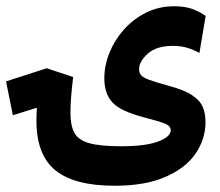

<svg xmlns="http://www.w3.org/2000/svg" viewBox="-104 -423 710 620"><path d="M266.1 176.8Q136.7 176.8 75.2 127.2Q13.7 77.6 13.7 -32.7Q13.7 -52.2 15.1 -75.2L-62.5 -50.8L-84.5 -160.2L46.9 -202.6L132.3 -174.3Q128.4 -142.6 126 -114Q123.5 -85.4 123.5 -58.1Q123.5 -17.1 136.5 6.3Q149.4 29.8 185.1 39.6Q220.7 49.3 287.6 49.3Q366.2 49.3 406.7 33.9Q447.3 18.6 447.3 -2.4Q447.3 -16.6 428 -24.2Q408.7 -31.7 359.4 -44.4Q285.2 -64 259 -92.3Q232.9 -120.6 232.9 -170.4Q232.9 -211.9 249.5 -252.9Q266.1 -293.9 296.4 -327.9Q326.7 -361.8 367.9 -382.3Q409.2 -402.8 458.5 -402.8Q492.2 -402.8 516.4 -394.3Q540.5 -385.7 560.1 -371.6L540 -252Q522.9 -261.7 501.7 -268.3Q480.5 -274.9 454.1 -274.9Q401.4 -274.9 373.3 -249.8Q345.2 -224.6 345.2 -199.7Q345.2 -187.5 351.8 -179.9Q358.4 -172.4 378.4 -165Q398.4 -157.7 439 -146.5Q490.2 -132.8 516.1 -115.7Q542 -98.6 550.8 -77.4Q559.6 -56.2 559.6 -28.8Q559.6 26.4 527.3 73.2Q495.1 120.1 429.9 148.4Q364.7 176.8 266.1 176.8Z"/></svg>

Font: CaskaydiaCove NFP SemiBold
Style: Regular
Weight: 600
Designer: Aaron Bell
Foundry: Saja Typeworks
Version: Version 2111.001; VTT 6.35;Nerd Fonts 3.1.1